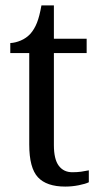

<svg xmlns="http://www.w3.org/2000/svg" viewBox="-20 -679 370 709"><path d="M221 10Q152 10 120 -24.5Q88 -59 88 -145V-483H18V-520Q37 -521 57 -529.5Q77 -538 92 -554Q107 -571 116.5 -595Q126 -619 133 -659H179V-536H300V-483H179V-143Q179 -91 197 -67Q215 -43 247 -43Q265 -43 279.5 -45Q294 -47 308 -50V-6Q296 0 271 5Q246 10 221 10Z"/></svg>

Font: Noto Serif Tamil SemiCondensed
Style: Italic
Weight: 400
Width: 4
Italic angle: -12°
Designer: Indian Type Foundry, Tom Grace, and the Monotype Design Team
Foundry: Monotype Imaging Inc.
Version: Version 2.003; ttfautohint (v1.8.4.7-5d5b)